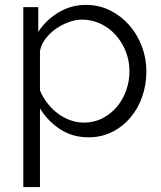

<svg xmlns="http://www.w3.org/2000/svg" viewBox="-20 -550 657 783"><path d="M341 10Q275 10 224.5 -23.5Q174 -57 143 -108V213H75V-521H136V-420Q168 -469 219 -499.5Q270 -530 330 -530Q384 -530 429 -507.5Q474 -485 507 -447.5Q540 -410 558.5 -361Q577 -312 577 -260Q577 -205 560 -156Q543 -107 511.5 -70Q480 -33 436.5 -11.5Q393 10 341 10ZM322 -50Q364 -50 398.5 -68Q433 -86 457.5 -115.5Q482 -145 495 -182.5Q508 -220 508 -260Q508 -302 493 -340Q478 -378 452 -407Q426 -436 390.5 -453Q355 -470 314 -470Q288 -470 259.5 -459.5Q231 -449 206.5 -431.5Q182 -414 164.5 -390.5Q147 -367 143 -341V-181Q155 -153 173.5 -129Q192 -105 215.5 -87.5Q239 -70 266 -60Q293 -50 322 -50Z"/></svg>

Font: PTCRaleway
Style: Regular
Weight: 400
Designer: Matt McInerney, Pablo Impallari, Rodrigo Fuenzalida
Foundry: Matt McInerney, Pablo Impallari, Rodrigo Fuenzalida
Version: Version 3.000g; ttfautohint (v1.5) -l 8 -r 28 -G 28 -x 14 -D